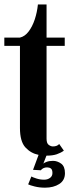

<svg xmlns="http://www.w3.org/2000/svg" viewBox="-20 -693 322 866"><path d="M191.5 9Q190.5 9 189.5 9L175.5 45Q177.5 42 189.8 37.2Q202 32.5 219 32.5Q238.5 32.5 255.8 45Q273 57.5 273 88Q273 120.5 247.2 137Q221.5 153.5 183 153.5Q158 153.5 136.2 148Q114.5 142.5 107 138.5L121.5 103Q127 106.5 144 112Q161 117.5 179 117.5Q194.5 117.5 205.5 109.5Q216.5 101.5 216.5 87.5Q216.5 72 209.5 67Q202.5 62 192.5 62Q174.5 62 164 75L129 73L154 5.5Q119 -1.5 94.5 -28.2Q70 -55 70 -116V-486H-0.5V-523.5H70Q92 -528.5 109 -550.8Q126 -573 136.8 -605.5Q147.5 -638 151 -673H190V-523.5H272V-486H190V-67.5Q190 -46.5 199.8 -39.5Q209.5 -32.5 218.5 -32.5Q237.5 -32.5 247 -43.5L268 -13.5Q254.5 -3.5 236 2.8Q217.5 9 191.5 9Z"/></svg>

Font: Imbue 10pt
Style: Bold
Weight: 700
Designer: Tyler Finck
Foundry: Etcetera Type Company
Version: Version 1.102; ttfautohint (v1.8.3)